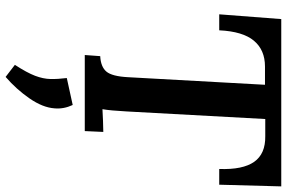

<svg xmlns="http://www.w3.org/2000/svg" viewBox="-189 -551 1022 684"><g transform="rotate(90 322.0 -209.0)"><path d="M644 -700 638 -479H582Q585 -563 556.5 -603.5Q528 -644 465 -643H404L377 -149Q374 -92 369 -63Q386 -64 411 -65Q436 -66 450 -66L447 0H176L180 -55Q218 -57 235 -77Q252 -97 255 -154L282 -642H217Q158 -642 125 -602.5Q92 -563 88 -479H31L48 -700ZM254 282 211 249Q239 206 250 177Q261 148 261.5 122Q262 96 258 64L354 43Q369 75 366 108Q363 150 330.5 197Q298 244 254 282Z"/></g></svg>

Font: Lora SemiBold
Style: Italic
Weight: 600
Italic angle: -3°
Designer: Olga Karpushina, Alexei Vanyashin (Cyrillic)
Foundry: Cyreal
Version: Version 3.011; ttfautohint (v1.8.4.7-5d5b)